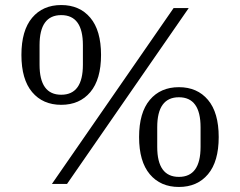

<svg xmlns="http://www.w3.org/2000/svg" viewBox="-20 -730 953 762"><path d="M223 -354Q309 -354 309 -473V-551Q309 -670 223 -670Q137 -670 137 -551V-473Q137 -354 223 -354ZM690 -28Q776 -28 776 -147V-225Q776 -344 690 -344Q604 -344 604 -225V-147Q604 -28 690 -28ZM223 -314Q150 -314 107.5 -364.5Q65 -415 65 -512Q65 -609 107.5 -659.5Q150 -710 223 -710Q296 -710 338.5 -659.5Q381 -609 381 -512Q381 -415 338.5 -364.5Q296 -314 223 -314ZM690 12Q617 12 574.5 -38.5Q532 -89 532 -186Q532 -283 574.5 -333.5Q617 -384 690 -384Q763 -384 805.5 -333.5Q848 -283 848 -186Q848 -89 805.5 -38.5Q763 12 690 12ZM669 -698H729L246 0H186Z"/></svg>

Font: IBM Plex Serif
Style: Regular
Weight: 400
Designer: Mike Abbink, Paul van der Laan, Pieter van Rosmalen
Foundry: Bold Monday
Version: Version 3.001